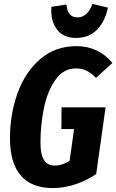

<svg xmlns="http://www.w3.org/2000/svg" viewBox="-20 -946 595 982"><path d="M555 -624 471 -548Q446 -573 422.5 -584.5Q399 -596 368 -596Q305 -596 264 -538.5Q223 -481 205 -394.5Q187 -308 187 -216Q187 -155 205.5 -127Q224 -99 260 -99Q296 -99 336 -123L359 -286H294L295 -397H520L472 -56Q421 -21 363 -2.5Q305 16 251 16Q141 16 86 -48.5Q31 -113 31 -239Q31 -362 70 -470Q109 -578 186 -644Q263 -710 371 -710Q483 -710 555 -624ZM242 -892Q242 -904 243 -911L320 -923Q325 -857 376 -857Q428 -857 453 -926L532 -907Q518 -838 477 -795Q436 -752 369 -752Q306 -752 274 -792Q242 -832 242 -892Z"/></svg>

Font: Fira Sans Extra Condensed
Style: Bold Italic
Weight: 700
Width: 3
Italic angle: -8°
Designer: Carrois Corporate & Edenspiekermann AG
Foundry: Carrois Corporate GbR & Edenspiekermann AG
Version: Version 4.203